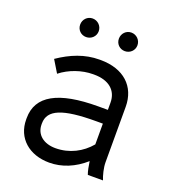

<svg xmlns="http://www.w3.org/2000/svg" viewBox="-130 -798 809 904"><g transform="rotate(20 274.5 -346.0)"><path d="M374 -607C400 -607 421 -627 421 -653C421 -679 400 -700 374 -700C348 -700 328 -679 328 -653C328 -627 348 -607 374 -607ZM180 -607C206 -607 227 -627 227 -653C227 -679 206 -700 180 -700C154 -700 134 -679 134 -653C134 -627 154 -607 180 -607ZM219 8C282 8 343 -17 396 -64C399 -42 404 -15 410 0H486C477 -22 468 -57 468 -85V-362C468 -464 398 -529 282 -529H276C203 -529 137 -502 74 -459L111 -398C155 -433 216 -454 271 -454H277C351 -454 394 -417 394 -356V-320H346C146 -320 48 -265 48 -153V-146C48 -53 118 8 219 8ZM223 -66C164 -66 124 -98 124 -149V-154C124 -223 193 -251 361 -251H394V-147C353 -98 293 -66 223 -66Z"/></g></svg>

Font: Fixel Text Regular
Style: Regular
Weight: 400
Width: 4
Designer: AlfaBravo + MacPaw
Foundry: Kyrylo Tkachov, Marchela Mozhyna, Serhii Makarenko, Maria Weinstein, Zakhar Kryvoshyya
Version: Version 1.211